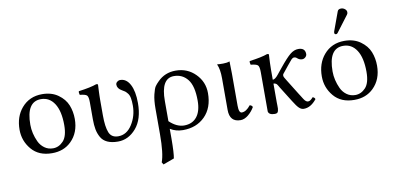

<svg xmlns="http://www.w3.org/2000/svg" viewBox="-82 -942 2967 1439"><g transform="rotate(-10 1402.0 -222.0)"><path d="M41 -205.1Q41 -304.2 96.2 -369.1Q155.8 -439 252.9 -439Q324.7 -439 374.3 -403.6Q423.8 -368.2 443.4 -319.1Q462.9 -270 462.9 -213.9Q462.9 -109.4 397.9 -45.9Q340.8 10.3 251 9.8Q150.9 9.8 95.9 -55.2Q41 -120.1 41 -205.1ZM237.8 -403.8Q127 -403.8 127 -228Q127 -195.8 134.5 -162.8Q142.1 -129.9 157 -97.9Q171.9 -65.9 200 -45.4Q228 -24.9 265.1 -24.9Q309.1 -24.9 343 -61Q377 -97.2 377 -182.1Q377 -289.1 339.8 -346.4Q302.7 -403.8 237.8 -403.8Z M674.8 -321.3V-203.1Q674.8 -116.2 692.4 -72.5Q710 -28.8 761.7 -28.8Q826.7 -28.8 867.7 -93.5Q908.7 -158.2 908.7 -236.8Q908.7 -271 904.3 -294.4Q899.9 -317.9 888.4 -331.5Q877 -345.2 870.4 -350.1Q863.8 -355 848.1 -363.8Q814 -382.8 814 -412.1Q814 -424.3 824.5 -433.1Q835 -441.9 848.1 -441.9Q895 -441.9 922.4 -390.4Q949.7 -338.9 949.7 -249Q949.7 -126 891.4 -58.1Q833 9.8 752.9 9.8Q705.1 9.8 672.6 -5.1Q640.1 -20 624 -49.1Q607.9 -78.1 601.8 -110.6Q595.7 -143.1 595.7 -187V-316.9Q595.7 -358.9 584.2 -369.9Q572.8 -380.9 530.8 -384.8Q524.9 -401.9 528.8 -413.1Q621.6 -425.3 666 -441.9Q679.2 -441.9 678.7 -435.1Q678.7 -432.6 678.5 -428Q678.2 -423.3 677.5 -409.4Q676.8 -395.5 676.3 -382.6Q675.8 -369.6 675.3 -352.3Q674.8 -335 674.8 -321.3Z M1142.6 207 1058.6 237.8 1047.9 220.2Q1071.8 157.2 1071.8 9.8V-184.1Q1071.8 -248 1082.3 -291.5Q1092.8 -335 1103.3 -350.1Q1113.8 -365.2 1131.8 -382.8Q1187 -439 1269.5 -439Q1358.4 -439 1418.9 -377.9Q1479.5 -316.9 1479.5 -231Q1479.5 -119.1 1415 -54.7Q1350.6 9.8 1247.6 9.8Q1194.3 9.8 1150.9 -17.1V61Q1150.4 167 1142.6 207ZM1393.6 -189Q1393.6 -300.8 1354 -350.8Q1314.5 -400.9 1249.5 -400.9Q1150.4 -400.9 1150.9 -228V-75.2Q1205.1 -23.4 1261.7 -22.9Q1324.7 -22.9 1359.1 -65.9Q1393.6 -108.9 1393.6 -189Z M1602.5 -321.8Q1602.5 -391.6 1584.5 -429.2L1586.4 -431.2Q1598.6 -429.2 1629.4 -429.2Q1659.2 -429.2 1679.7 -437Q1681.6 -375 1681.6 -342.8V-99.1Q1681.6 -43.9 1704.6 -43.9Q1737.8 -43.9 1771.5 -86.9Q1788.6 -83 1792.5 -69.8Q1774.4 -37.6 1744.9 -13.2Q1715.3 11.2 1685.5 11.2Q1602.5 11.2 1602.5 -81.1Z M1896.5 -316.9Q1896.5 -358.9 1885 -369.9Q1873.5 -380.9 1831.5 -384.8Q1825.7 -401.9 1829.1 -413.1Q1921.9 -425.3 1966.3 -441.9Q1979.5 -441.9 1979.5 -435.1Q1979 -427.7 1978.3 -415.8Q1977.5 -403.8 1976.3 -373.5Q1975.1 -343.3 1975.1 -321.3V-245.1Q1993.2 -245.1 2017.1 -274.9L2055.2 -321.8Q2109.4 -388.7 2139.9 -413.8Q2170.4 -439 2203.1 -439Q2254.9 -439 2255.4 -392.1Q2255.4 -378.9 2244.4 -368.4Q2233.4 -357.9 2219.2 -357.9Q2199.2 -357.9 2182.1 -373Q2173.3 -381.8 2160.2 -381.8Q2150.4 -381.8 2139.4 -370.4Q2128.4 -358.9 2104.5 -328.6Q2098.1 -320.8 2095.2 -316.9L2060.5 -273.9Q2057.6 -270 2057.4 -261Q2057.1 -252 2076.2 -223.1L2148.4 -106.9Q2153.3 -100.1 2159.9 -89.1Q2166.5 -78.1 2169.9 -73Q2173.3 -67.9 2177.7 -61Q2182.1 -54.2 2185.3 -51Q2188.5 -47.9 2192.9 -44.4Q2197.3 -41 2200.7 -40Q2204.1 -39.1 2209.5 -39.1Q2225.6 -39.1 2246.1 -64Q2260.3 -61 2265.1 -46.9Q2220.2 10.3 2166.5 9.8Q2148.4 9.8 2131.8 -5.6Q2115.2 -21 2089.4 -63L2016.1 -180.2Q2015.1 -182.1 2011.7 -188Q2008.3 -193.8 2006.8 -196Q2005.4 -198.2 2002.4 -202.6Q1999.5 -207 1997.3 -208.5Q1995.1 -210 1991.7 -211.9Q1988.3 -213.9 1984.4 -214.8Q1980.5 -215.8 1975.1 -215.8V-71.8Q1975.1 -66.9 1975.6 -50Q1976.1 -33.2 1975.6 -26.1Q1975.1 -19 1972.7 -8.5Q1970.2 2 1963.9 5.9Q1957.5 9.8 1946.3 9.8Q1902.3 9.8 1896.5 -17.1V-71.8Z M2571.3 -682.1Q2587.4 -682.1 2600.3 -671.6Q2613.3 -661.1 2613.3 -647Q2613.3 -635.7 2607.4 -628.9L2515.1 -506.8Q2509.3 -499 2503.4 -499Q2489.3 -499 2489.3 -512.2Q2489.3 -516.1 2491.2 -522L2543.5 -665Q2549.3 -682.1 2571.3 -682.1ZM2341.3 -205.1Q2341.3 -304.2 2396.5 -369.1Q2456.1 -439 2553.2 -439Q2625 -439 2674.6 -403.6Q2724.1 -368.2 2743.7 -319.1Q2763.2 -270 2763.2 -213.9Q2763.2 -109.4 2698.2 -45.9Q2641.1 10.3 2551.3 9.8Q2451.2 9.8 2396.2 -55.2Q2341.3 -120.1 2341.3 -205.1ZM2538.1 -403.8Q2427.2 -403.8 2427.2 -228Q2427.2 -195.8 2434.8 -162.8Q2442.4 -129.9 2457.3 -97.9Q2472.2 -65.9 2500.2 -45.4Q2528.3 -24.9 2565.4 -24.9Q2609.4 -24.9 2643.3 -61Q2677.2 -97.2 2677.2 -182.1Q2677.2 -289.1 2640.1 -346.4Q2603 -403.8 2538.1 -403.8Z"/></g></svg>

Font: Linux Libertine Capitals
Style: Small Caps
Weight: 400
Designer: Philipp H. Poll
Foundry: Philipp H. Poll
Version: Version 5.1.3